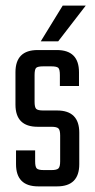

<svg xmlns="http://www.w3.org/2000/svg" viewBox="-20 -663 337 683"><path d="M194 -89V-181Q194 -200 188 -206Q182 -212 163 -212H114Q35 -212 35 -291V-406Q35 -485 114 -485H182Q261 -485 261 -406V-357H193V-396Q193 -416 187.5 -421.5Q182 -427 162 -427H134Q114 -427 108.5 -421.5Q103 -416 103 -396V-301Q103 -282 108.5 -276Q114 -270 134 -270H183Q262 -270 262 -191V-79Q262 0 183 0H116Q37 0 37 -79V-128H105V-89Q105 -70 110.5 -64Q116 -58 136 -58H163Q182 -58 188 -64Q194 -70 194 -89ZM125 -516 203 -643H285L187 -516Z"/></svg>

Font: Teko Light
Style: Regular
Weight: 300
Designer: Manushi Parikh, Jonny Pinhorn
Foundry: Indian Type Foundry
Version: Version 1.105;PS 1.0;hotconv 1.0.78;makeotf.lib2.5.61930; tt